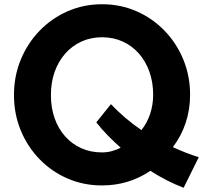

<svg xmlns="http://www.w3.org/2000/svg" viewBox="-20 -860 998 907"><path d="M847.5 27Q808 12 768.8 -8Q729.5 -28 690.5 -53Q588 16 461.5 16Q374.5 16 299 -16.8Q223.5 -49.5 166.8 -108Q110 -166.5 78 -244Q46 -321.5 46 -411Q46 -500.5 78.2 -578.5Q110.5 -656.5 167.5 -715.2Q224.5 -774 300 -807Q375.5 -840 462 -840Q549 -840 624.5 -807Q700 -774 757 -715.2Q814 -656.5 846 -578.8Q878 -501 878 -412Q878 -343 857.2 -280Q836.5 -217 796.5 -165Q828 -150.5 858.5 -138.5Q889 -126.5 919 -117.5ZM461.5 -140Q485.5 -140 508.2 -146Q531 -152 550 -162.5Q518 -190.5 488.8 -220.5Q459.5 -250.5 435 -282L504 -368Q570 -298.5 648 -245.5Q675 -279 689.2 -322Q703.5 -365 703.5 -412Q703.5 -471.5 685.8 -521.2Q668 -571 635.8 -607.5Q603.5 -644 559.2 -664Q515 -684 462 -684Q409.5 -684 365.2 -664Q321 -644 288.5 -607.2Q256 -570.5 238.2 -520.8Q220.5 -471 220.5 -411Q220.5 -351 238 -301.5Q255.5 -252 287.8 -215.8Q320 -179.5 364.2 -159.8Q408.5 -140 461.5 -140Z"/></svg>

Font: Spartan Thin
Style: Bold
Weight: 700
Version: Version 1.004